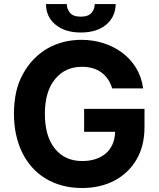

<svg xmlns="http://www.w3.org/2000/svg" viewBox="-20 -938 801 968"><path d="M50.4 -362.9Q50.4 -423.3 61.3 -473Q72.1 -522.7 95.5 -564.6Q118.6 -606.9 149.7 -639Q180.8 -671.2 218.2 -693Q255.7 -714.8 299.2 -726Q342.7 -737.2 390.6 -737.2Q446.7 -737.2 499.3 -721.1Q551.8 -704.9 594.1 -673.8Q636.4 -642.8 665 -597.1Q693.5 -551.5 701.7 -492.2H545.5Q530.5 -543.3 491.7 -572.3Q452.8 -601.2 393.1 -601.2Q351.2 -601.2 317.6 -586.1Q284.1 -571 258.2 -539.8Q206.3 -477.3 206.3 -364.3Q206.3 -250.7 257.1 -188.2Q307.5 -126.1 394.5 -126.1Q429.7 -126.1 459.5 -135.3Q489.3 -144.5 511.5 -162.8Q533.7 -181.1 546.5 -208.8Q559.3 -236.5 560.4 -273.4H404.1V-389.2H708.5V-297.6Q708.5 -202.1 668 -133.2Q647.7 -98.7 619.5 -72.1Q591.3 -45.5 556.5 -27.2Q521.7 -8.9 480.6 0.5Q439.6 9.9 393.8 9.9Q339.5 9.9 292.8 -2.8Q246.1 -15.6 207.9 -39.1Q169.7 -62.5 140.4 -95.9Q111.2 -129.3 91.1 -170.8Q71 -212.4 60.7 -260.8Q50.4 -309.3 50.4 -362.9ZM316.8 -917.6Q316.4 -893.8 332.7 -873.6Q348.7 -854 387.4 -854Q425.4 -854 441.8 -873.6Q457.7 -892.8 457.7 -917.6H563.2Q562.5 -853.7 515.6 -813.9Q468.4 -774.1 387.4 -774.1Q307.2 -774.1 259.6 -813.9Q212 -853.3 212 -917.6Z"/></svg>

Font: Inter P
Style: Bold
Weight: 700
Designer: Rasmus Andersson
Foundry: rsms
Version: Version 3.018;git-588b23468